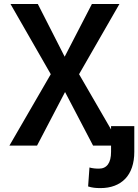

<svg xmlns="http://www.w3.org/2000/svg" viewBox="-20 -731 694 964"><path d="M304.7 -446.3 441.4 -710.9H579.6L377 -358.4L584.5 0H447.3L306.6 -269L166 0H27.3L234.9 -358.4L32.7 -710.9H169.9ZM654.3 -97.7V31.2Q654.3 75.2 642.6 109.4Q630.9 143.6 608.9 166.5Q586.9 189.5 555.4 201.4Q523.9 213.4 483.9 213.4Q466.8 213.4 452.4 211.7Q438 210 422.4 205.1L429.2 109.9Q433.6 111.3 439.9 112.5Q446.3 113.8 452.9 114.5Q459.5 115.2 466.1 115.5Q472.7 115.7 477.1 115.7Q506.3 115.7 522 94.5Q537.6 73.2 537.6 31.2V-97.7Z"/></svg>

Font: Roboto Mono
Style: Regular
Weight: 500
Designer: Google
Version: Version 2.000986; 2015; ttfautohint (v1.3)